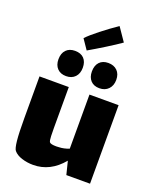

<svg xmlns="http://www.w3.org/2000/svg" viewBox="-185 -1105 1016 1257"><g transform="rotate(20 322.5 -477.0)"><path d="M596 -512V35H431L408 -57Q322 47 203 47Q161 47 123.5 35Q86 23 67 0Q56 -13 50.5 -65Q45 -117 45 -224V-512H249V-227Q249 -203 250 -171Q251 -139 257 -130Q265 -119 305 -119L324 -120Q357 -121 393 -135V-512ZM207 -573Q168 -573 145.5 -596.5Q123 -620 123 -660Q123 -702 145.5 -725.5Q168 -749 207 -749Q248 -749 270 -726Q292 -703 292 -662Q292 -621 269 -597Q246 -573 207 -573ZM439 -573Q400 -573 378 -596.5Q356 -620 356 -660Q356 -702 378 -725.5Q400 -749 439 -749Q478 -749 501.5 -726Q525 -703 525 -662Q525 -622 501.5 -597.5Q478 -573 439 -573ZM425 -1001 488 -909Q450 -882 387 -843Q324 -804 277 -777L230 -846Q257 -875 313 -919Q369 -963 425 -1001Z"/></g></svg>

Font: Lalezar
Style: Regular
Weight: 400
Designer: Borna Izadpanah
Foundry: Borna Izadpanah
Version: Version 1.003;November 28, 2018;FontCreator 11.5.0.2421 64-b